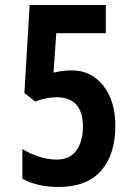

<svg xmlns="http://www.w3.org/2000/svg" viewBox="-20 -734 540 764"><path d="M439 -234Q439 -332 391 -393Q343 -454 265 -454Q250 -454 232.5 -452Q215 -450 193 -445L204 -602H401V-714H98L77 -364L120 -330Q165 -347 205 -347Q310 -347 310 -229Q310 -172 284 -135.5Q258 -99 205 -99Q171 -99 135.5 -110.5Q100 -122 69 -141V-23Q128 10 213 10Q326 10 382.5 -55Q439 -120 439 -234Z"/></svg>

Font: Noto Sans Mono UI Condensed
Style: Bold
Weight: 700
Width: 3
Designer: Monotype Design team
Foundry: Monotype Imaging Inc.
Version: 1.000